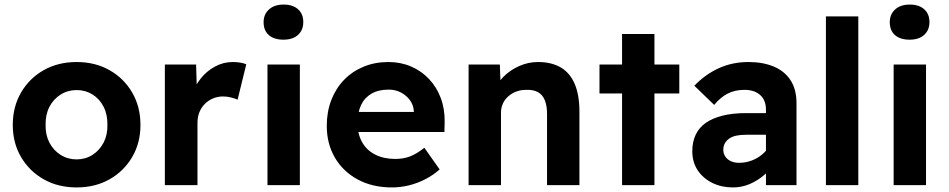

<svg xmlns="http://www.w3.org/2000/svg" viewBox="-20 -812 4163 842"><path d="M316 10Q235 10 172 -25.5Q109 -61 72.5 -123Q36 -185 36 -264Q36 -344 72.5 -406.5Q109 -469 172 -504.5Q235 -540 316 -540Q397 -540 460 -504.5Q523 -469 559.5 -406.5Q596 -344 596 -264Q596 -185 559.5 -123Q523 -61 460 -25.5Q397 10 316 10ZM316 -113Q355 -113 386 -133Q417 -153 434.5 -187Q452 -221 451 -264Q452 -309 434.5 -343.5Q417 -378 386 -397.5Q355 -417 316 -417Q277 -417 245.5 -397Q214 -377 196.5 -343Q179 -309 180 -264Q179 -221 196.5 -187Q214 -153 245.5 -133Q277 -113 316 -113Z M703 0V-529H840L845 -359L821 -395Q834 -435 860.5 -468Q887 -501 923.5 -520.5Q960 -540 1000 -540Q1018 -540 1033.5 -537.5Q1049 -535 1060 -530L1022 -375Q1011 -380 993.5 -384.5Q976 -389 958 -389Q935 -389 914.5 -380.5Q894 -372 878.5 -356.5Q863 -341 854.5 -320Q846 -299 846 -273V0Z M1153 0V-529H1295V0ZM1223 -638Q1182 -638 1159 -658Q1136 -678 1136 -715Q1136 -749 1159.5 -770.5Q1183 -792 1224 -792Q1264 -792 1287 -771.5Q1310 -751 1310 -715Q1310 -680 1287 -659Q1264 -638 1223 -638Z M1699 10Q1613 10 1548.5 -25Q1484 -60 1448.5 -121Q1413 -182 1413 -260Q1413 -322 1433 -373.5Q1453 -425 1489 -462Q1525 -499 1574.5 -519.5Q1624 -540 1683 -540Q1737 -540 1782.5 -520.5Q1828 -501 1861.5 -465.5Q1895 -430 1913 -382Q1931 -334 1930 -277L1929 -233H1504L1481 -321H1812L1795 -303V-324Q1793 -352 1777.5 -373Q1762 -394 1738 -406.5Q1714 -419 1685 -419Q1640 -419 1609.5 -401.5Q1579 -384 1563.5 -351.5Q1548 -319 1548 -271Q1548 -224 1568 -188.5Q1588 -153 1625.5 -134Q1663 -115 1714 -115Q1749 -115 1778 -126Q1807 -137 1841 -164L1908 -69Q1880 -44 1845 -26Q1810 -8 1773 1Q1736 10 1699 10Z M2035 0V-529H2172L2176 -421L2148 -409Q2158 -445 2187 -474.5Q2216 -504 2256 -522Q2296 -540 2339 -540Q2399 -540 2439.5 -516Q2480 -492 2500.5 -443.5Q2521 -395 2521 -323V0H2379V-313Q2379 -349 2369 -373Q2359 -397 2339 -408Q2319 -419 2288 -418Q2264 -418 2244 -410.5Q2224 -403 2208.5 -389Q2193 -375 2185 -357Q2177 -339 2177 -317V0H2106Q2084 0 2066 0Q2048 0 2035 0Z M2708 0V-663H2850V0ZM2609 -402V-529H2959V-402Z M3339 0V-331Q3339 -373 3313.5 -395.5Q3288 -418 3245 -418Q3204 -418 3172 -402Q3140 -386 3112 -352L3025 -436Q3073 -486 3132.5 -513Q3192 -540 3262 -540Q3326 -540 3373.5 -520Q3421 -500 3447 -460Q3473 -420 3473 -359V0ZM3194 10Q3144 10 3103.5 -10Q3063 -30 3039.5 -65.5Q3016 -101 3016 -149Q3016 -190 3031 -221.5Q3046 -253 3075.5 -273.5Q3105 -294 3149.5 -305Q3194 -316 3253 -316H3409L3400 -221H3251Q3227 -221 3208.5 -217Q3190 -213 3177.5 -204Q3165 -195 3158.5 -183Q3152 -171 3152 -155Q3152 -138 3161 -125Q3170 -112 3185.5 -105Q3201 -98 3221 -98Q3250 -98 3276.5 -108Q3303 -118 3324 -136Q3345 -154 3357 -177L3384 -106Q3363 -72 3333 -46Q3303 -20 3268 -5Q3233 10 3194 10Z M3602 0V-740H3744V0Z M3899 0V-529H4041V0ZM3969 -638Q3928 -638 3905 -658Q3882 -678 3882 -715Q3882 -749 3905.5 -770.5Q3929 -792 3970 -792Q4010 -792 4033 -771.5Q4056 -751 4056 -715Q4056 -680 4033 -659Q4010 -638 3969 -638Z"/></svg>

Font: Readex Pro SemiBold
Style: Regular
Weight: 600
Designer: Bonnie Shaver-Troup, Thomas Jockin
Foundry: Lexend
Version: Version 1.204